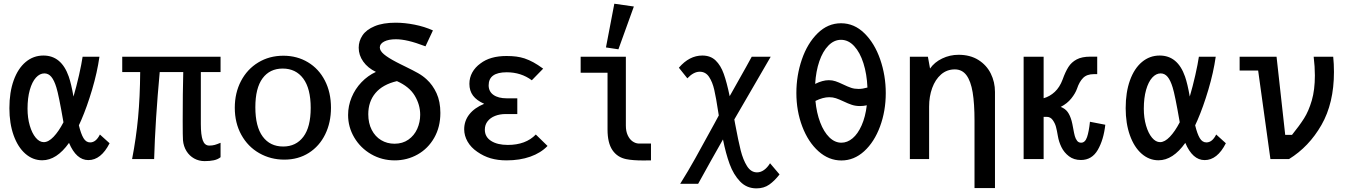

<svg xmlns="http://www.w3.org/2000/svg" viewBox="-20 -855 7240 1032"><path d="M30.5 -273.5Q30.5 -359 53.5 -423Q76.5 -487 118 -521.8Q159.5 -556.5 213.5 -556.5Q310 -556.5 349.5 -443.5Q363 -404.5 375 -336Q391 -390.5 404.8 -451.2Q418.5 -512 424 -550H514.5Q502.5 -465.5 475 -373Q447.5 -280.5 416.5 -209L404 -181.5Q415 -135.5 428.8 -112.5Q442.5 -89.5 464.5 -89.5Q496 -89.5 517 -132L569 -85Q523 5.5 455 5.5Q390 5.5 351 -87Q284.5 6.5 207 6.5Q156.5 6.5 116.2 -28.8Q76 -64 53.2 -127.8Q30.5 -191.5 30.5 -273.5ZM215.5 -91Q240.5 -91 268 -119.8Q295.5 -148.5 321 -197.5V-198.5Q295.5 -346 283 -385Q271.5 -423 256 -441.8Q240.5 -460.5 218.5 -460.5Q194 -460.5 173.2 -437.8Q152.5 -415 140.2 -371.8Q128 -328.5 128 -271Q128 -221.5 140 -180.2Q152 -139 172 -115Q192 -91 215.5 -91Z M963.5 -101Q962 -122 962 -204.5Q962 -358 965 -467.5H838.5Q814.5 -208.5 808.5 0H690Q712 -114 722.2 -223.5Q732.5 -333 733.5 -467.5H637V-550H1165.5V-467.5H1059.5V-188.5Q1059.5 -129.5 1069.8 -101Q1080 -72.5 1105 -72.5Q1121.5 -72.5 1134.5 -76.2Q1147.5 -80 1165.5 -87.5V-10Q1150.5 2 1129.2 6.5Q1108 11 1080 11Q1049 11 1023.5 -3.2Q998 -17.5 982.2 -43Q966.5 -68.5 963.5 -101Z M1242 -276Q1242 -355.5 1275.2 -419.2Q1308.5 -483 1368 -519.2Q1427.5 -555.5 1503 -555.5Q1576.5 -555.5 1635 -520.5Q1693.5 -485.5 1726.2 -422Q1759 -358.5 1759 -276Q1759 -196.5 1728 -133Q1697 -69.5 1640 -33.2Q1583 3 1508 3Q1434.5 3 1373.5 -31.8Q1312.5 -66.5 1277.2 -130.2Q1242 -194 1242 -276ZM1650 -275Q1650 -379 1610 -432.8Q1570 -486.5 1499.5 -486.5Q1430 -486.5 1391.2 -434Q1352.5 -381.5 1352.5 -278.5Q1352.5 -174.5 1392 -121Q1431.5 -67.5 1502 -67.5Q1571 -67.5 1610.5 -119.8Q1650 -172 1650 -275Z M1851 -237Q1851 -286 1870 -331.8Q1889 -377.5 1923 -413Q1957 -448.5 2000.5 -468.5Q1957 -489.5 1932.5 -524Q1908 -558.5 1908 -598.5Q1908 -634.5 1928.5 -665Q1949 -695.5 1993.8 -714.2Q2038.5 -733 2106.5 -733Q2155 -733 2208.2 -722.5Q2261.5 -712 2307 -691.5L2267 -606Q2213 -626.5 2175.5 -635.2Q2138 -644 2108 -644Q2068.5 -644 2045 -631.8Q2021.5 -619.5 2021.5 -600Q2021.5 -582 2043.8 -563.2Q2066 -544.5 2111 -521Q2123 -514.5 2135 -508.8Q2147 -503 2159 -497Q2201 -476.5 2226.8 -462Q2252.5 -447.5 2273 -428.5Q2306 -398.5 2326.5 -353.8Q2347 -309 2347 -248Q2347 -172.5 2314 -114.5Q2281 -56.5 2224.8 -24.8Q2168.5 7 2101.5 7Q2032.5 7 1975 -26.2Q1917.5 -59.5 1884.2 -115.8Q1851 -172 1851 -237ZM2238.5 -238.5Q2238.5 -292 2209.2 -340.8Q2180 -389.5 2113.5 -419Q2037 -401 1998.2 -355Q1959.5 -309 1959.5 -241Q1959.5 -193 1978 -157Q1996.5 -121 2028.5 -101.8Q2060.5 -82.5 2100.5 -82.5Q2144 -82.5 2175.2 -104.5Q2206.5 -126.5 2222.5 -162.2Q2238.5 -198 2238.5 -238.5Z M2545.5 -39Q2511.5 -62 2493.2 -94Q2475 -126 2475 -160Q2475 -205.5 2503 -240.8Q2531 -276 2582.5 -297Q2542 -315 2522.5 -341Q2503 -367 2503 -404.5Q2503 -437.5 2518.5 -465.5Q2534 -493.5 2562.5 -514Q2614.5 -554 2702.5 -554Q2732 -554 2754.8 -551Q2777.5 -548 2799.5 -541Q2824 -532.5 2847 -520Q2870 -507.5 2899.5 -486L2838.5 -423.5Q2780.5 -466.5 2703.5 -466.5Q2606.5 -466.5 2606.5 -396.5Q2606.5 -363 2632.5 -344.8Q2658.5 -326.5 2704 -326.5H2760.5V-242H2698Q2666.5 -242 2641 -232Q2615.5 -222 2600.8 -203Q2586 -184 2586 -158Q2586 -119 2619.8 -97.5Q2653.5 -76 2709.5 -76Q2806 -76 2860 -132L2923 -70.5Q2887 -33 2830.5 -13Q2774 7 2702.5 7Q2655.5 7 2617.2 -4.2Q2579 -15.5 2545.5 -39Z M3245.5 -158.5V-464H3101V-550H3344V-180Q3344 -149.5 3354 -128Q3364 -106.5 3379.5 -95.5Q3395 -84.5 3412 -83.5H3479V7L3438.5 7.5Q3380.5 7.5 3346.5 0.5Q3298.5 -9 3272 -47.8Q3245.5 -86.5 3245.5 -158.5ZM3387 -820 3304 -590 3237 -600 3282 -835Z M3866 -105.5Q3801 8.5 3732.5 133H3636Q3679.5 63.5 3717 -3.8Q3754.5 -71 3819.5 -190L3843.5 -234.5L3840.5 -253Q3829 -329.5 3819.2 -372Q3809.5 -414.5 3791 -442Q3772.5 -469.5 3741 -469.5Q3708 -469.5 3674.5 -434L3629 -491Q3685 -556.5 3755 -556.5Q3799 -556.5 3826.5 -530Q3854 -503.5 3870.2 -458Q3886.5 -412.5 3902 -338Q3942.5 -408.5 3990 -494.5Q4000 -513.5 4020.5 -550H4122.5L4033.5 -396.5L3927 -213L3931.5 -188.5Q3948.5 -97.5 3961.2 -46.8Q3974 4 3995.2 37.8Q4016.5 71.5 4049 71.5Q4068.5 71.5 4086.5 58.8Q4104.5 46 4119 22.5L4170 82.5Q4143.5 117 4114.8 137.2Q4086 157.5 4046 157.5Q3993.5 157.5 3958 120.5Q3922.5 83.5 3901.8 26.8Q3881 -30 3866 -105.5Z M4260.5 -355.5Q4260.5 -449.5 4290.2 -536Q4320 -622.5 4374.8 -676.2Q4429.5 -730 4500.5 -730Q4571.5 -730 4626.2 -676.2Q4681 -622.5 4711 -535.8Q4741 -449 4741 -354.5Q4741 -258.5 4710.2 -175.2Q4679.5 -92 4625 -42.2Q4570.5 7.5 4502.5 7.5Q4434.5 7.5 4379.2 -42Q4324 -91.5 4292.2 -175Q4260.5 -258.5 4260.5 -355.5ZM4639 -289Q4621 -285 4602.5 -285Q4578.5 -285 4558.8 -291.5Q4539 -298 4514 -310Q4489.5 -321.5 4473 -327Q4456.5 -332.5 4437 -332.5Q4403.5 -332.5 4363 -312.5Q4369 -248.5 4388.5 -197.2Q4408 -146 4437.5 -117Q4467 -88 4502.5 -88Q4534.5 -88 4562.8 -111.8Q4591 -135.5 4611.2 -181Q4631.5 -226.5 4639 -289ZM4435 -424Q4454.5 -424 4471.2 -418.2Q4488 -412.5 4511 -401.5Q4537 -389 4554.8 -383Q4572.5 -377 4595 -377Q4616.5 -377 4642.5 -384.5Q4639.5 -456.5 4621 -515Q4602.5 -573.5 4571.2 -607.2Q4540 -641 4500.5 -641Q4463 -641 4432.8 -610.2Q4402.5 -579.5 4384 -525.8Q4365.5 -472 4361.5 -404Q4401.5 -424 4435 -424Z M5112 -482Q5069.5 -482 5038.2 -454.8Q5007 -427.5 4990.5 -382Q4974 -336.5 4974 -282V0H4870.5V-151V-268V-550H4967.5L4979 -486.5Q5002.5 -520.5 5044 -540.5Q5085.5 -560.5 5132.5 -560.5Q5194.5 -560.5 5238.8 -532.8Q5283 -505 5305.5 -459.5Q5328 -414 5328 -361V156H5218V-206Q5218 -298.5 5208 -358.8Q5198 -419 5174.8 -450.5Q5151.5 -482 5112 -482Z M5666 -124Q5661 -154 5655.8 -173.5Q5650.5 -193 5638.2 -210Q5626 -227 5605.5 -227H5589.5V0H5482V-550H5589.5V-327Q5623 -336.5 5649.5 -361.2Q5676 -386 5691.5 -427.5Q5706.5 -469.5 5722.8 -495Q5739 -520.5 5767 -535.5Q5795 -550.5 5840.5 -550.5H5877.5V-456.5H5859.5Q5822 -456.5 5801.8 -436.2Q5781.5 -416 5769 -378.5Q5760 -353 5738.2 -325.8Q5716.5 -298.5 5681.5 -280.5Q5705.5 -271 5718.5 -253.2Q5731.5 -235.5 5740 -205Q5743.5 -192.5 5748.5 -164.5Q5753 -138.5 5757.2 -123.5Q5761.5 -108.5 5769.5 -98.2Q5777.5 -88 5791 -88Q5812.5 -88 5822.8 -117.8Q5833 -147.5 5838.5 -200.5L5921 -184.5Q5912 -103.5 5880.5 -49.2Q5849 5 5790 5Q5752 5 5725.8 -15Q5699.5 -35 5685.2 -64.2Q5671 -93.5 5666 -124Z M6030.5 -273.5Q6030.5 -359 6053.5 -423Q6076.5 -487 6118 -521.8Q6159.5 -556.5 6213.5 -556.5Q6310 -556.5 6349.5 -443.5Q6363 -404.5 6375 -336Q6391 -390.5 6404.8 -451.2Q6418.5 -512 6424 -550H6514.5Q6502.5 -465.5 6475 -373Q6447.5 -280.5 6416.5 -209L6404 -181.5Q6415 -135.5 6428.8 -112.5Q6442.5 -89.5 6464.5 -89.5Q6496 -89.5 6517 -132L6569 -85Q6523 5.5 6455 5.5Q6390 5.5 6351 -87Q6284.5 6.5 6207 6.5Q6156.5 6.5 6116.2 -28.8Q6076 -64 6053.2 -127.8Q6030.5 -191.5 6030.5 -273.5ZM6215.5 -91Q6240.5 -91 6268 -119.8Q6295.5 -148.5 6321 -197.5V-198.5Q6295.5 -346 6283 -385Q6271.5 -423 6256 -441.8Q6240.5 -460.5 6218.5 -460.5Q6194 -460.5 6173.2 -437.8Q6152.5 -415 6140.2 -371.8Q6128 -328.5 6128 -271Q6128 -221.5 6140 -180.2Q6152 -139 6172 -115Q6192 -91 6215.5 -91Z M6742.5 -476H6643V-550H6841.5L6888 -130H6924.5Q6964.5 -179.5 6989.2 -218.5Q7014 -257.5 7030.8 -314.8Q7047.5 -372 7047.5 -449.5Q7047.5 -496.5 7041 -550H7146Q7150 -512 7150 -468Q7150 -300.5 7082.8 -183.2Q7015.5 -66 6908.5 0H6808.5Z"/></svg>

Font: JuliaMono SemiBold
Style: Regular
Weight: 600
Monospace: yes
Designer: cormullion
Foundry: corm
Version: Version 0.055; ttfautohint (v1.8.4)